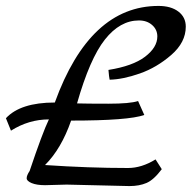

<svg xmlns="http://www.w3.org/2000/svg" viewBox="-63 -627 647 648"><path d="M162 -4 89 -2Q61 -2 44 -9Q27 -16 27 -25.5Q27 -35 37 -50Q80 -178 102 -224Q34 -224 -26 -186L-43 -228Q6 -281 122 -281Q240 -607 472 -607Q514 -607 539 -588Q564 -569 564 -537Q564 -484 515 -441.5Q466 -399 409 -379Q352 -359 307 -358Q305 -367 303 -391Q385 -404 426.5 -435.5Q468 -467 468 -504Q468 -527 450.5 -542.5Q433 -558 406 -558Q342 -558 291 -493.5Q240 -429 197 -278Q230 -277 303 -277Q376 -277 403 -286L424 -239Q371 -220 177 -220Q144 -125 89 -70Q236 -60 369 -60Q415 -60 462 -89L483 -56Q456 -20 431.5 -9.5Q407 1 374 1Z"/></svg>

Font: Marck Script
Style: Regular
Weight: 400
Designer: Denis Masharov, Marck Fogel
Foundry: Denis Masharov
Version: Version 1.002